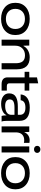

<svg xmlns="http://www.w3.org/2000/svg" viewBox="1418 -2200 791 3668"><g transform="rotate(90 1814.0 -365.5)"><path d="M33.2 -263.2Q33.2 -389.6 117.2 -463.4Q201.2 -537.1 340.8 -537.1Q480 -537.1 564.5 -463.4Q648.9 -389.6 648.9 -263.2Q648.9 -138.7 564.7 -64.5Q480.5 9.8 340.8 9.8Q201.2 9.8 117.2 -63.7Q33.2 -137.2 33.2 -263.2ZM148.9 -263.2Q148.9 -180.2 200.4 -131.1Q252 -82 340.8 -82Q429.2 -82 481.2 -131.1Q533.2 -180.2 533.2 -263.2Q533.2 -347.2 481.2 -396.5Q429.2 -445.8 340.8 -445.8Q252.4 -445.8 200.7 -396.5Q148.9 -347.2 148.9 -263.2Z M736.8 0V-528.8H849.6L852.5 -419.9H859.9Q887.7 -475.1 945.8 -506.1Q1003.9 -537.1 1073.7 -537.1Q1303.7 -537.1 1303.7 -290V0H1187.5V-270Q1187.5 -360.4 1150.9 -403.6Q1114.3 -446.8 1036.6 -446.8Q954.1 -446.8 903.3 -395.8Q852.5 -344.7 852.5 -262.2V0Z M1586.4 0Q1524.9 0 1491.2 -28.8Q1457.5 -57.6 1457.5 -115.2V-439.9H1350.6V-528.8H1457.5V-675.8L1571.3 -699.2V-528.8H1710.4V-439.9H1571.3V-149.9Q1571.3 -121.6 1585.4 -110.8Q1599.6 -100.1 1630.4 -100.1H1710.4V0Z M1960.4 8.8Q1871.6 8.8 1817.4 -31.5Q1763.2 -71.8 1763.2 -143.1Q1763.2 -191.4 1782 -224.9Q1800.8 -258.3 1836.4 -276.6Q1872.1 -294.9 1915.3 -302.5Q1958.5 -310.1 2016.1 -310.1H2173.3V-348.1Q2173.3 -455.1 2035.2 -455.1Q1905.8 -455.1 1894.5 -363.8H1783.2Q1789.6 -448.7 1856.4 -493.4Q1923.3 -538.1 2035.2 -538.1Q2288.1 -538.1 2288.1 -346.2V-110.8Q2288.1 -29.3 2302.2 0H2194.3Q2184.6 -22 2183.1 -91.8H2178.2Q2159.2 -45.9 2101.1 -18.6Q2043 8.8 1960.4 8.8ZM1879.4 -154.8Q1879.4 -113.8 1910.9 -90.8Q1942.4 -67.9 2002.4 -67.9Q2082 -67.9 2127.7 -98.1Q2173.3 -128.4 2173.3 -187V-246.1H2033.2Q1957 -246.1 1918.2 -225.8Q1879.4 -205.6 1879.4 -154.8Z M2394 0V-528.8H2499L2503.9 -436H2507.8Q2524.4 -481.9 2565.4 -509Q2606.4 -536.1 2661.1 -536.1Q2686.5 -536.1 2709 -532.2V-425.8Q2686 -432.1 2658.7 -432.1Q2592.3 -432.1 2552.7 -395.5Q2513.2 -358.9 2508.8 -287.1V0Z M2775.9 0V-528.8H2891.6V0ZM2765.6 -680.2Q2765.6 -706.5 2783.9 -723.9Q2802.2 -741.2 2832.5 -741.2Q2862.8 -741.2 2881.8 -723.6Q2900.9 -706.1 2900.9 -680.2Q2900.9 -653.3 2881.8 -636.2Q2862.8 -619.1 2832.5 -619.1Q2802.2 -619.1 2783.9 -636.2Q2765.6 -653.3 2765.6 -680.2Z M2980.5 -263.2Q2980.5 -389.6 3064.5 -463.4Q3148.4 -537.1 3288.1 -537.1Q3427.2 -537.1 3511.7 -463.4Q3596.2 -389.6 3596.2 -263.2Q3596.2 -138.7 3512 -64.5Q3427.7 9.8 3288.1 9.8Q3148.4 9.8 3064.5 -63.7Q2980.5 -137.2 2980.5 -263.2ZM3096.2 -263.2Q3096.2 -180.2 3147.7 -131.1Q3199.2 -82 3288.1 -82Q3376.5 -82 3428.5 -131.1Q3480.5 -180.2 3480.5 -263.2Q3480.5 -347.2 3428.5 -396.5Q3376.5 -445.8 3288.1 -445.8Q3199.7 -445.8 3147.9 -396.5Q3096.2 -347.2 3096.2 -263.2Z"/></g></svg>

Font: Lumene Sans Expanded Medium
Style: Regular
Weight: 500
Width: 7
Designer: Deni Anggara
Version: Version 1.003;Glyphs 3.1.2 (3151)